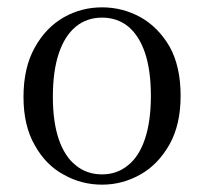

<svg xmlns="http://www.w3.org/2000/svg" viewBox="-20 -491 555 523"><path d="M258 12Q314 12 363 -16Q411 -43 442 -98Q472 -152 472 -230Q472 -310 442 -364Q411 -417 363 -444Q314 -471 258 -471Q202 -471 154 -444Q105 -416 75 -362Q44 -307 44 -227Q44 -148 75 -95Q105 -41 154 -15Q202 12 258 12ZM258 -16Q216 -16 186 -41Q156 -65 140 -112Q124 -159 124 -227Q124 -297 140 -345Q156 -393 186 -418Q216 -443 258 -443Q299 -443 329 -419Q359 -394 375 -347Q391 -299 391 -230Q391 -161 375 -113Q359 -65 329 -41Q299 -16 258 -16Z"/></svg>

Font: Source Serif 4 48pt
Style: Regular
Weight: 400
Designer: Frank Grie√ühammer
Foundry: Adobe Systems Incorporated
Version: Version 4.004;hotconv 1.0.116;makeotfexe 2.5.65601